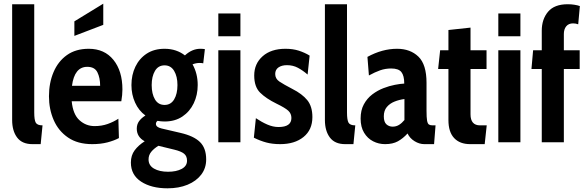

<svg xmlns="http://www.w3.org/2000/svg" viewBox="-20 -773 3184 1043"><path d="M156 10Q100 10 73 -26Q46 -62 46 -121V-750H166V-162Q166 -121.5 174.2 -106.8Q182.5 -92 211 -92L201 10Z M481 10Q402 10 349.8 -25.8Q297.5 -61.5 271.8 -120.5Q246 -179.5 246 -250Q246 -322.5 270.8 -381Q295.5 -439.5 343.5 -473.8Q391.5 -508 462 -508Q547.5 -508 596.2 -447.8Q645 -387.5 645 -287Q645 -257.5 639 -223H369.5Q376.5 -151.5 411.8 -119.8Q447 -88 494 -88Q532.5 -88 564.8 -99.5Q597 -111 623 -128L626 -23Q600 -9 563.5 0.5Q527 10 481 10ZM371 -307H524Q524 -350 509.2 -380Q494.5 -410 454 -410Q384.5 -410 371 -307ZM384 -578V-657L541 -753V-638Z M890 250Q802.5 250 746.8 213.8Q691 177.5 691 110Q691 71 711.5 43.5Q732 16 766 -5.5Q723 -29 723 -74Q723 -97.5 735.5 -114.8Q748 -132 770 -145.5Q733.5 -172 713.8 -215.8Q694 -259.5 694 -311Q694 -366 715.5 -410.8Q737 -455.5 777.2 -481.8Q817.5 -508 874 -508Q907.5 -508 935.2 -498.5Q963 -489 984.5 -472Q1023.5 -508 1068 -508Q1076.5 -508 1082.5 -507.5Q1088.5 -507 1093 -506L1084 -429Q1080.5 -430 1075.8 -430.5Q1071 -431 1064 -431Q1045 -431 1026 -423.5Q1054 -373.5 1054 -311Q1054 -257 1032.5 -212Q1011 -167 970.8 -140Q930.5 -113 874 -113Q864 -113 854.2 -114Q844.5 -115 835.5 -116.5Q827 -109.5 827 -100Q827 -82 858 -75L961 -51Q1032.5 -34.5 1066.2 -1.5Q1100 31.5 1100 93Q1100 140.5 1073 175.8Q1046 211 998.8 230.5Q951.5 250 890 250ZM874 -203Q908 -203 926 -233Q944 -263 944 -311Q944 -357.5 926 -387.8Q908 -418 874 -418Q839.5 -418 821.8 -387.8Q804 -357.5 804 -311Q804 -263 821.8 -233Q839.5 -203 874 -203ZM893 160Q938 160 967 144.5Q996 129 996 100Q996 75 980 62Q964 49 927 40L840.5 19Q816 34 801.5 51.8Q787 69.5 787 93Q787 126 816.8 143Q846.5 160 893 160Z M1166 -576V-700H1286V-576ZM1166 0V-500H1286V0Z M1502 10Q1460 10 1426.5 1Q1393 -8 1359 -25L1370 -131Q1401 -110 1432 -96.5Q1463 -83 1493 -83Q1563 -83 1563 -132Q1563 -156 1545.8 -171.8Q1528.5 -187.5 1482 -210Q1425 -238 1393 -269.8Q1361 -301.5 1361 -363Q1361 -427 1406.8 -467.5Q1452.5 -508 1531 -508Q1571 -508 1603 -497.8Q1635 -487.5 1662 -471L1651 -368Q1625 -390.5 1598.2 -404.8Q1571.5 -419 1539 -419Q1510.5 -419 1492.8 -406.8Q1475 -394.5 1475 -371Q1475 -345.5 1497.5 -330.2Q1520 -315 1568 -290Q1621.5 -263 1649.2 -229Q1677 -195 1677 -137Q1677 -68 1629 -29Q1581 10 1502 10Z M1855 10Q1799 10 1772 -26Q1745 -62 1745 -121V-750H1865V-162Q1865 -121.5 1873.2 -106.8Q1881.5 -92 1910 -92L1900 10Z M2072 10Q2037 10 2006.8 -5.5Q1976.5 -21 1957.8 -52Q1939 -83 1939 -129Q1939 -174 1956.5 -206.2Q1974 -238.5 2002.2 -260Q2030.5 -281.5 2062.8 -294Q2095 -306.5 2125.2 -312.2Q2155.5 -318 2176 -319Q2176 -362 2160.5 -381.5Q2145 -401 2105 -401Q2073.5 -401 2045 -391Q2016.5 -381 1984 -363L1976 -464Q2056.5 -508 2137 -508Q2208.5 -508 2252.8 -465.5Q2297 -423 2297 -323V-172Q2297 -134.5 2300 -117.8Q2303 -101 2310.2 -96.5Q2317.5 -92 2330 -92H2346L2338 10H2285Q2258 10 2232 -6Q2206 -22 2194 -48Q2169.5 -21 2141.5 -5.5Q2113.5 10 2072 10ZM2113 -85Q2132 -85 2147.5 -94.5Q2163 -104 2177 -121V-235Q2149 -231.5 2123.2 -221.2Q2097.5 -211 2081.2 -191.5Q2065 -172 2065 -141Q2065 -110.5 2079 -97.8Q2093 -85 2113 -85Z M2534 10Q2478 10 2447 -23Q2416 -56 2416 -121V-398H2360L2371 -500H2416V-610L2536 -623V-500H2623V-398H2536V-152Q2536 -92 2588 -92H2624L2613 10Z M2687 -576V-700H2807V-576ZM2687 0V-500H2807V0Z M2923 0V-398H2867L2876 -500H2923V-606Q2923 -668.5 2957.2 -709.2Q2991.5 -750 3064 -750Q3083.5 -750 3100.5 -747.2Q3117.5 -744.5 3130 -740L3121 -641Q3107.5 -646 3093 -646Q3069 -646 3056 -630.2Q3043 -614.5 3043 -588V-500H3129V-398H3043V0Z"/></svg>

Font: Cabin Condensed
Style: Bold
Weight: 700
Width: 3
Designer: Pablo Impallari
Foundry: Pablo Impallari. http://www.impallari.com Igino Marini. http://www.ikern.com
Version: Version 3.001; ttfautohint (v1.8.3)